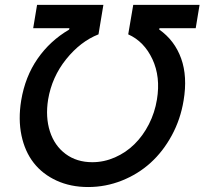

<svg xmlns="http://www.w3.org/2000/svg" viewBox="-20 -747 828 777"><path d="M65.7 -340.2Q81.7 -436.8 132.1 -509.4Q182.5 -582 259.6 -627.1L261 -632.8H114.3L130 -727.3H398.4L378.6 -608Q305.4 -579.2 247.7 -507.3Q190 -435.4 174.7 -344.1Q163.4 -273.1 182 -215.2Q200.6 -157.3 245.6 -123.9Q290.5 -90.6 353.7 -90.6Q400.9 -90.6 445.3 -110.1Q489.7 -129.6 524.1 -163.5Q558.6 -197.4 582.6 -244.3Q606.5 -291.2 615.1 -344.1Q630.3 -435.7 596.8 -507.5Q563.2 -579.2 498.9 -608L519.2 -727.3H787.6L772 -632.8H625.4L624.3 -627.5Q686.8 -583.5 713.1 -510.3Q739.3 -437.1 723 -340.2Q710.6 -264.2 675.2 -199Q639.9 -133.9 589.3 -88.1Q538.7 -42.3 473.2 -16.2Q407.7 9.9 336.6 9.9Q265.6 9.9 208.8 -16.2Q152 -42.3 116.3 -88.1Q80.6 -133.9 66.9 -199Q53.3 -264.2 65.7 -340.2Z"/></svg>

Font: Karasuma Gothic
Style: Medium Italic
Weight: 500
Italic angle: 9.39998°
Designer: Rasmus Andersson / Ryoko Nishizuka
Foundry: Genbu
Version: Version 1.00